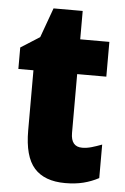

<svg xmlns="http://www.w3.org/2000/svg" viewBox="-50 -701 487 748"><g transform="rotate(5 193.0 -327.0)"><path d="M287 -133Q305 -133 324 -138.5Q343 -144 364 -152V-21Q336 -6 304.5 2Q273 10 233 10Q152 10 112 -35Q72 -80 72 -182V-417H13V-501L87 -548L129 -664H243V-553H357V-417H243V-187Q243 -133 287 -133Z"/></g></svg>

Font: Noto Sans Lao Looped Condensed Black
Style: Regular
Weight: 900
Width: 3
Designer: Mark Frömberg, Ben Mitchell
Foundry: The Fontpad Ltd
Version: Version 1.002; ttfautohint (v1.8.4.7-5d5b)